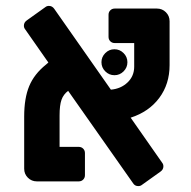

<svg xmlns="http://www.w3.org/2000/svg" viewBox="-20 -615 649 651"><path d="M431 6 211 -307Q195 -295 188.5 -276.5Q182 -258 182 -224V-117H247Q256 -117 262 -111Q268 -105 268 -96V-21Q268 -12 262 -6Q256 0 247 0H105Q87 0 74.5 -12.5Q62 -25 62 -43V-220Q62 -282 79 -323Q96 -364 136 -396L144 -403L65 -516Q61 -521 61 -528Q61 -539 71 -546L134 -591Q139 -595 146 -595Q157 -595 164 -585L356 -311Q390 -314 412.5 -335.5Q435 -357 435 -389V-469H369Q360 -469 354 -475Q348 -481 348 -490V-565Q348 -574 354 -580Q360 -586 369 -586H512Q530 -586 542.5 -573.5Q555 -561 555 -543V-394Q555 -330 520 -283Q485 -236 423 -216L530 -63Q534 -58 534 -51Q534 -40 524 -33L461 12Q456 16 449 16Q437 16 431 6ZM324 -404Q324 -422 337 -435Q350 -448 368 -448Q386 -448 399 -435Q412 -422 412 -404Q412 -386 399 -373Q386 -360 368 -360Q350 -360 337 -373Q324 -386 324 -404Z"/></svg>

Font: Miriam Libre
Style: Bold
Weight: 700
Designer: Michal Sahar
Foundry: Hagilda
Version: Version 1.001